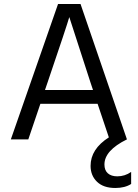

<svg xmlns="http://www.w3.org/2000/svg" viewBox="-20 -694 686 956"><path d="M204 -246H443L430 -285L325 -609Q313 -566 217 -284ZM381 -674 612 0Q500 55 500 125Q500 154 517 169Q534 184 564 184Q602 184 633 162V222Q602 242 554 242Q495 242 463 211Q431 180 431 132Q431 48 522 -10L466 -177H181L121 0H34L269 -674Z"/></svg>

Font: Hind Regular
Style: Regular
Weight: 400
Designer: Manushi Parikh, Satya Rajpurohit
Foundry: Indian Type Foundry
Version: Version 1.201;PS 1.0;hotconv 1.0.78;makeotf.lib2.5.61930; tt